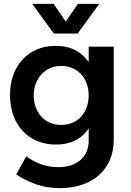

<svg xmlns="http://www.w3.org/2000/svg" viewBox="-20 -777 682 996"><path d="M259 -603 147 -757H258L321 -665L384 -757H495L383 -603ZM570 -535V-51Q570 6 550 52.5Q530 99 493.5 131.5Q457 164 405 181.5Q353 199 290 199Q225 199 168.5 179.5Q112 160 64 128L116 34Q153 61 194 75.5Q235 90 283 90Q355 90 397.5 53Q440 16 440 -48V-111Q413 -70 370 -48.5Q327 -27 270 -27Q217 -27 173 -45.5Q129 -64 97.5 -98Q66 -132 49 -179.5Q32 -227 32 -285Q32 -342 49 -388.5Q66 -435 97 -468.5Q128 -502 171 -520.5Q214 -539 266 -539Q324 -540 368 -518Q412 -496 440 -455V-535ZM298 -129Q329 -129 355.5 -140Q382 -151 400.5 -171.5Q419 -192 429.5 -220Q440 -248 440 -282Q440 -316 429.5 -344Q419 -372 400.5 -392Q382 -412 355.5 -423.5Q329 -435 298 -435Q266 -435 240 -423.5Q214 -412 195.5 -392Q177 -372 166 -343.5Q155 -315 155 -282Q155 -248 165.5 -220Q176 -192 195 -171.5Q214 -151 240 -140Q266 -129 298 -129Z"/></svg>

Font: QuotatisMedium
Style: Regular
Weight: 500
Designer: Julieta Ulanovsky
Foundry: Quotatis-Medium
Version: Version 4.000;PS 004.000;hotconv 1.0.88;makeotf.lib2.5.64775